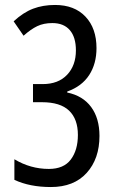

<svg xmlns="http://www.w3.org/2000/svg" viewBox="-20 -744 469 774"><path d="M369 -550Q369 -487 339.5 -441.5Q310 -396 251 -375V-371Q314 -358 347.5 -312.5Q381 -267 381 -196Q381 -104 329.5 -47Q278 10 185 10Q100 10 38 -19V-102Q103 -63 177 -63Q237 -63 265.5 -101Q294 -139 294 -200Q294 -264 258.5 -298Q223 -332 149 -332H113V-405H152Q215 -405 250.5 -442.5Q286 -480 286 -541Q286 -594 261.5 -622.5Q237 -651 191 -651Q156 -651 130 -638.5Q104 -626 75 -600L35 -658Q74 -694 113.5 -709Q153 -724 202 -724Q280 -724 324.5 -677Q369 -630 369 -550Z"/></svg>

Font: Noto Sans Khmer ExtraCondensed
Style: Regular
Weight: 400
Width: 2
Designer: Danh Hong and the Monotype Design Team
Foundry: Monotype Imaging Inc.
Version: Version 2.004; ttfautohint (v1.8.4.7-5d5b)